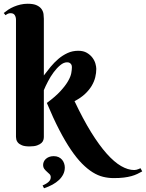

<svg xmlns="http://www.w3.org/2000/svg" viewBox="-24 -780 785 1033"><path d="M211.9 -374Q229 -397 248.5 -420.7Q268.1 -444.3 290.5 -463.4Q313 -482.4 339.4 -494.6Q365.7 -506.8 397 -506.8Q424.8 -506.8 443.4 -495.8Q461.9 -484.9 473.4 -469.5Q484.9 -454.1 489.5 -437.5Q494.1 -420.9 494.1 -409.2Q494.1 -387.7 488.5 -364.5Q482.9 -341.3 469.5 -318.6Q456.1 -295.9 433.6 -274.7Q411.1 -253.4 377 -235.8Q422.9 -138.7 466.3 -68.6Q509.8 1.5 550 46.6Q590.3 91.8 627.4 113.3Q664.6 134.8 698.2 134.8Q704.1 134.8 710 133.3Q715.8 131.8 720.7 129.9Q726.1 127.9 731.9 125L741.2 142.1Q728 149.4 714.4 156Q700.7 162.6 683.1 167.5Q665.5 172.4 642.6 175.3Q619.6 178.2 587.9 178.2Q559.1 178.2 531 171.4Q502.9 164.6 474.6 147Q446.3 129.4 417.2 100.1Q388.2 70.8 357.7 25.9Q327.1 -19 294.9 -81.1Q262.7 -143.1 228 -226.1Q274.9 -260.7 301.8 -290.3Q328.6 -319.8 342.3 -343.8Q356 -367.7 359.4 -386.2Q362.8 -404.8 362.8 -418Q362.8 -419.9 362.3 -424.6Q361.8 -429.2 359.1 -433.6Q356.4 -438 351.3 -441.4Q346.2 -444.8 336.9 -444.8Q318.8 -444.8 300.3 -429.4Q281.7 -414.1 264.9 -391.4Q248 -368.7 234.4 -342.5Q220.7 -316.4 211.9 -294.9V-43Q211.9 -36.6 209.7 -27.8Q207.5 -19 199.5 -11.2Q191.4 -3.4 176 2.2Q160.6 7.8 134.8 7.8Q108.9 7.8 94.2 1.7Q79.6 -4.4 72.5 -12.7Q65.4 -21 63.7 -29.8Q62 -38.6 62 -43.9V-673.8Q62 -688 55.4 -698.5Q48.8 -709 33.2 -709Q24.9 -709 18.8 -706.3Q12.7 -703.6 5.9 -698.2L-3.9 -710Q7.3 -719.2 21 -728.3Q34.7 -737.3 51 -744.1Q67.4 -751 85.9 -755.4Q104.5 -759.8 125 -759.8Q156.7 -759.8 174.3 -751.2Q191.9 -742.7 200.2 -730.2Q208.5 -717.8 210.2 -703.9Q211.9 -689.9 211.9 -679.2ZM205.1 217.8Q218.8 211.9 227.3 206.3Q235.8 200.7 240.7 195.1Q245.6 189.5 247.3 184.1Q249 178.7 249 172.9Q249 163.6 242.7 157Q236.3 150.4 228.5 143.8Q220.7 137.2 214.4 128.7Q208 120.1 208 106.9Q208 99.1 211.4 90.8Q214.8 82.5 221.9 75.7Q229 68.8 239.7 64.5Q250.5 60.1 265.1 60.1Q280.3 60.1 291.5 65.4Q302.7 70.8 310.1 79.6Q317.4 88.4 321 99.4Q324.7 110.4 324.7 121.1Q324.7 140.6 316.4 157.5Q308.1 174.3 293.5 188.2Q278.8 202.1 258.3 213.4Q237.8 224.6 212.9 232.9Z"/></svg>

Font: Berkshire Swash
Style: Regular
Weight: 700
Designer: Astigmatic (AOETI)
Foundry: Astigmatic (AOETI)
Version: Version 1.000